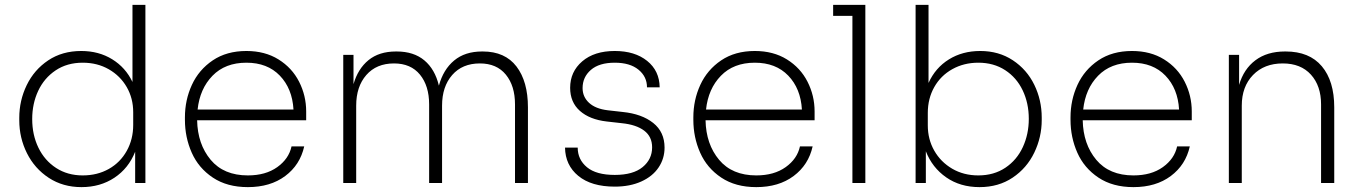

<svg xmlns="http://www.w3.org/2000/svg" viewBox="-20 -750 5585 787"><path d="M59 -257V-267Q59 -338 89.5 -401Q120 -464 177.5 -502.5Q235 -541 313 -541Q385 -541 440 -507Q495 -473 523 -414V-730H576V0H534V-128Q507 -60 449 -21.5Q391 17 314 17Q238 17 180 -21Q122 -59 90.5 -122Q59 -185 59 -257ZM526 -238V-290Q526 -347 499.5 -393Q473 -439 426 -466Q379 -493 319 -493Q255 -493 208 -461.5Q161 -430 136.5 -377.5Q112 -325 112 -262Q112 -197 137.5 -144.5Q163 -92 210 -61.5Q257 -31 319 -31Q379 -31 426 -57.5Q473 -84 499.5 -131.5Q526 -179 526 -238Z M738 -259V-269Q738 -340 766.5 -402Q795 -464 852 -502.5Q909 -541 990 -541Q1066 -541 1121.5 -506.5Q1177 -472 1206 -415Q1235 -358 1235 -293V-257H788Q790 -159 843.5 -95Q897 -31 996 -31Q1069 -31 1116.5 -65Q1164 -99 1175 -150H1227Q1210 -74 1149 -28.5Q1088 17 996 17Q911 17 852.5 -22Q794 -61 766 -124Q738 -187 738 -259ZM1183 -301Q1178 -387 1127 -440Q1076 -493 990 -493Q903 -493 851 -439.5Q799 -386 790 -301Z M1387 -525H1429V-405Q1447 -468 1490.5 -503.5Q1534 -539 1603 -539H1606Q1676 -539 1719.5 -502.5Q1763 -466 1779 -399Q1797 -465 1841.5 -502Q1886 -539 1956 -539H1959Q2050 -539 2097 -477.5Q2144 -416 2144 -310V0H2091V-322Q2091 -398 2053.5 -444Q2016 -490 1947 -490Q1875 -490 1833.5 -442.5Q1792 -395 1792 -317V0H1739V-322Q1739 -398 1701.5 -444Q1664 -490 1595 -490Q1523 -490 1481.5 -442.5Q1440 -395 1440 -317V0H1387Z M2296 -145H2348Q2348 -96 2386 -64.5Q2424 -33 2500 -33Q2575 -33 2614 -65Q2653 -97 2653 -146Q2653 -190 2620.5 -214.5Q2588 -239 2529 -245L2467 -252Q2397 -260 2357 -295.5Q2317 -331 2317 -390Q2317 -456 2366.5 -498.5Q2416 -541 2500 -541Q2582 -541 2632.5 -500.5Q2683 -460 2684 -392H2632Q2632 -436 2597 -464.5Q2562 -493 2500 -493Q2436 -493 2402 -463.5Q2368 -434 2368 -389Q2368 -353 2394.5 -328.5Q2421 -304 2471 -298L2533 -291Q2611 -283 2657.5 -246Q2704 -209 2704 -145Q2704 -100 2679.5 -63.5Q2655 -27 2608.5 -6Q2562 15 2500 15Q2404 15 2350.5 -29Q2297 -73 2296 -145Z M2822 -259V-269Q2822 -340 2850.5 -402Q2879 -464 2936 -502.5Q2993 -541 3074 -541Q3150 -541 3205.5 -506.5Q3261 -472 3290 -415Q3319 -358 3319 -293V-257H2872Q2874 -159 2927.5 -95Q2981 -31 3080 -31Q3153 -31 3200.5 -65Q3248 -99 3259 -150H3311Q3294 -74 3233 -28.5Q3172 17 3080 17Q2995 17 2936.5 -22Q2878 -61 2850 -124Q2822 -187 2822 -259ZM3267 -301Q3262 -387 3211 -440Q3160 -493 3074 -493Q2987 -493 2935 -439.5Q2883 -386 2874 -301Z M3474 -685H3395V-730H3527V0H3474Z M3775 -130V0H3733V-730H3786V-410Q3814 -472 3869.5 -506.5Q3925 -541 3998 -541Q4074 -541 4131.5 -503Q4189 -465 4219.5 -402.5Q4250 -340 4250 -268V-258Q4250 -188 4219.5 -124.5Q4189 -61 4131 -22Q4073 17 3995 17Q3916 17 3858.5 -23Q3801 -63 3775 -130ZM4197 -263Q4197 -327 4172 -379.5Q4147 -432 4100 -462.5Q4053 -493 3990 -493Q3931 -493 3883.5 -466.5Q3836 -440 3809.5 -393Q3783 -346 3783 -287V-236Q3783 -179 3809.5 -132.5Q3836 -86 3883 -58.5Q3930 -31 3990 -31Q4054 -31 4101 -62.5Q4148 -94 4172.5 -147Q4197 -200 4197 -263Z M4368 -259V-269Q4368 -340 4396.5 -402Q4425 -464 4482 -502.5Q4539 -541 4620 -541Q4696 -541 4751.5 -506.5Q4807 -472 4836 -415Q4865 -358 4865 -293V-257H4418Q4420 -159 4473.5 -95Q4527 -31 4626 -31Q4699 -31 4746.5 -65Q4794 -99 4805 -150H4857Q4840 -74 4779 -28.5Q4718 17 4626 17Q4541 17 4482.5 -22Q4424 -61 4396 -124Q4368 -187 4368 -259ZM4813 -301Q4808 -387 4757 -440Q4706 -493 4620 -493Q4533 -493 4481 -439.5Q4429 -386 4420 -301Z M5017 -525H5059V-402Q5078 -467 5126 -503Q5174 -539 5247 -539H5250Q5347 -539 5398 -478.5Q5449 -418 5449 -310V0H5395V-322Q5395 -398 5353.5 -444Q5312 -490 5238 -490Q5162 -490 5116 -442.5Q5070 -395 5070 -317V0H5017Z"/></svg>

Font: Sora-SIA ExtraLight
Style: Regular
Weight: 200
Designer: Jonathan Barnbrook, Julián Moncada
Foundry: Barnbrook Fonts
Version: Version 2.000